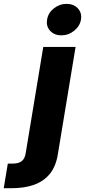

<svg xmlns="http://www.w3.org/2000/svg" viewBox="-129 -786 447 1010"><path d="M98.6 -539.1H268.6L175.3 25.4Q165 89.8 132.6 129.2Q100.1 168.5 49.3 186.3Q-1.5 204.1 -67.9 204.1H-109.4L-87.9 74.7H-64.5Q-30.3 74.7 -14.2 61.3Q2 47.9 6.3 19ZM193.8 -600.1Q156.7 -600.1 134.8 -624Q112.8 -647.9 118.7 -682.6Q124 -717.8 154.1 -741.7Q184.1 -765.6 221.2 -765.6Q258.8 -765.6 280.8 -741.7Q302.7 -717.8 296.9 -682.6Q291 -648.4 261.2 -624.3Q231.4 -600.1 193.8 -600.1Z"/></svg>

Font: Inter 18pt ExtraBold
Style: Italic
Weight: 800
Italic angle: -9.3988°
Designer: Rasmus Andersson
Foundry: rsms
Version: Version 4.001;git-66647c0bb